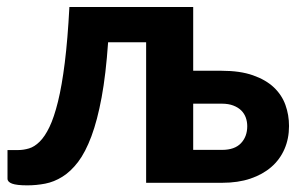

<svg xmlns="http://www.w3.org/2000/svg" viewBox="-20 -536 886 563"><path d="M546.5 -515.5V-328.5H630Q684 -328.5 721.8 -315.2Q759.5 -302 783 -279.8Q806.5 -257.5 817 -228.2Q827.5 -199 827.5 -166.5Q827.5 -129.5 814.2 -99Q801 -68.5 775.8 -46.5Q750.5 -24.5 714.2 -12.2Q678 0 631.5 0H408.5V-412H297Q290.5 -318 278 -250.5Q265.5 -183 248 -136.2Q230.5 -89.5 209 -61.2Q187.5 -33 163 -17.8Q138.5 -2.5 112.5 2.5Q86.5 7.5 60 7.5Q29 7.5 15.5 2.5Q2 -2.5 2 -12V-96H33Q49 -96 65 -100.8Q81 -105.5 96.2 -120.5Q111.5 -135.5 125 -163.5Q138.5 -191.5 150 -238Q161.5 -284.5 170 -352.5Q178.5 -420.5 183.5 -515.5ZM546.5 -232V-96.5H631Q668 -96.5 686.5 -116Q705 -135.5 705 -166Q705 -179 700.8 -191Q696.5 -203 687.5 -212Q678.5 -221 664.2 -226.5Q650 -232 630.5 -232Z"/></svg>

Font: Lato Heavy
Style: Regular
Weight: 800
Designer: Lukasz Dziedzic
Foundry: tyPoland Lukasz Dziedzic
Version: Version 2.007; 2014-02-27